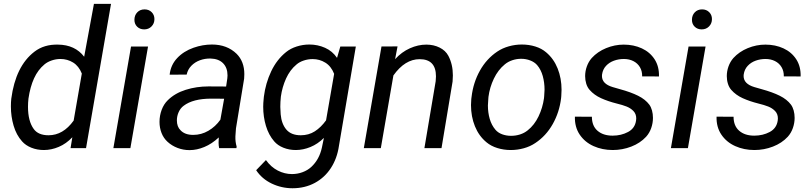

<svg xmlns="http://www.w3.org/2000/svg" viewBox="-20 -770 4221 998"><path d="M346.7 0 356 -56.6Q324.2 -22.9 285.6 -6.6Q247.1 9.8 208 9.8Q172.9 9.8 143.1 -2.2Q113.3 -14.2 94.7 -35.2Q64.9 -68.4 50.8 -116.5Q36.6 -164.6 36.6 -216.8Q36.6 -239.3 38.6 -256.8Q61 -426.3 159.2 -501.5Q209.5 -540 281.7 -538.1Q370.1 -537.1 417.5 -475.1L468.3 -750H557.1L427.2 0ZM125.5 -214.8Q125.5 -140.6 155.3 -99.6Q178.7 -66.9 232.4 -66.9Q308.1 -66.9 362.8 -143.1L405.3 -387.7Q389.6 -426.8 359.9 -445.1Q330.1 -463.4 294.4 -463.4Q271 -463.4 248.8 -455.8Q226.6 -448.2 211.4 -435.5Q177.2 -407.2 157 -362.8Q136.7 -318.4 127.9 -257.3Q125.5 -235.4 125.5 -214.8Z M731.4 -721.2Q753.9 -721.2 768.3 -706.8Q782.7 -692.4 782.7 -670.9Q782.7 -647.9 767.6 -632.6Q752.4 -617.2 729.5 -617.2Q707.5 -617.2 693.1 -631.1Q678.7 -645 678.7 -667Q678.7 -690.4 693.4 -705.8Q708 -721.2 731.4 -721.2ZM749.5 -528.3 657.7 0H569.3L661.1 -528.3Z M1119.1 0Q1116.2 -14.2 1116.2 -27.8L1117.2 -55.7Q1081.1 -22 1042 -5.9Q1002.9 10.3 965.3 10.3Q932.6 10.3 903.1 -1Q873.5 -12.2 851.1 -32.7Q830.1 -51.8 819.6 -78.9Q809.1 -106 809.1 -136.2Q809.1 -168.9 820.3 -199Q831.5 -229 852.1 -249Q889.2 -285.6 945.3 -303.2Q1001.5 -320.8 1063.5 -320.8L1155.3 -320.3L1161.6 -362.8Q1162.6 -373.5 1162.6 -377.9Q1162.6 -418 1139.4 -441.4Q1116.2 -464.8 1073.7 -465.8Q1045.4 -466.3 1019.3 -456.8Q993.2 -447.3 974.6 -428.2Q956.1 -409.2 950.2 -382.3L861.8 -381.8Q867.2 -432.1 900.9 -468Q934.6 -503.9 986.3 -522Q1033.7 -538.6 1081.5 -538.6Q1160.2 -538.6 1210 -490.2Q1250 -450.2 1250 -384.8Q1250 -369.1 1249 -361.3L1206.5 -102.5L1203.6 -61.5Q1202.6 -33.2 1210 -8.3L1209 0ZM1125.5 -147.9 1145 -256.8 1078.1 -257.3Q983.4 -257.3 934.6 -220.2Q918 -208 908.7 -187.3Q899.4 -166.5 899.4 -144.5Q899.4 -111.3 918.5 -92.8Q940.9 -68.8 984.4 -68.8Q1026.4 -68.8 1063.2 -90.3Q1100.1 -111.8 1125.5 -147.9Z M1741.7 -11.2Q1732.4 53.2 1700.2 103Q1668 152.8 1616.5 180.7Q1564.9 208.5 1500.5 208.5Q1443.4 208.5 1392.3 184.1Q1341.3 159.7 1311.5 114.7L1362.3 62Q1388.7 98.6 1424.1 116.7Q1459.5 134.8 1497.6 134.8Q1526.4 134.8 1552.7 125Q1579.1 115.2 1598.1 97.7Q1640.1 58.6 1653.3 -3.4L1663.6 -53.2Q1631.8 -21.5 1593.8 -5.9Q1555.7 9.8 1517.6 9.8Q1482.9 9.8 1453.1 -2.2Q1423.3 -14.2 1405.3 -35.2Q1376.5 -68.4 1362.3 -115.7Q1348.1 -163.1 1348.1 -214.8Q1348.1 -233.9 1350.6 -256.8L1351.6 -267.6Q1360.4 -337.4 1389.6 -399.2Q1418.9 -460.9 1467.3 -499.5Q1490.2 -518.1 1522.2 -528.3Q1554.2 -538.6 1588.4 -538.6Q1631.3 -538.6 1669.7 -521.5Q1708 -504.4 1731.9 -469.2L1749 -528.3H1829.6ZM1543.5 -66.9Q1584.5 -66.9 1616.5 -87.4Q1648.4 -107.9 1674.8 -144.5L1716.8 -386.2Q1701.2 -425.8 1671.1 -444.3Q1641.1 -462.9 1605.5 -462.9Q1581.1 -462.9 1558.6 -455.3Q1536.1 -447.8 1521 -434.6Q1487.3 -406.7 1467 -362.1Q1446.8 -317.4 1439.9 -267.6Q1437 -239.3 1437 -214.4Q1437 -199.7 1439 -175.3Q1443.4 -126 1468.5 -96.4Q1493.7 -66.9 1543.5 -66.9Z M2024.9 -377.9 1959.5 0H1871.1L1962.9 -528.3L2046.4 -528.8L2033.7 -462.4Q2067.9 -500 2110.6 -519Q2153.3 -538.1 2195.8 -538.1Q2234.4 -538.1 2265.1 -522.7Q2295.9 -507.3 2310.5 -480Q2334 -435.5 2334 -377.9Q2334 -362.3 2332.5 -346.2L2274.9 0H2186L2244.6 -347.7Q2246.1 -360.8 2246.1 -373Q2246.1 -462.4 2161.1 -462.4Q2085 -462.4 2024.9 -377.9Z M2431.2 -266.6Q2439.9 -340.8 2474.4 -402.6Q2508.8 -464.4 2564.9 -502Q2591.8 -520 2625 -529.3Q2658.2 -538.6 2692.4 -538.6Q2729.5 -538.6 2762.5 -528.3Q2795.4 -518.1 2818.8 -498Q2858.4 -464.8 2878.7 -413.8Q2898.9 -362.8 2898.9 -303.2Q2898.9 -286.6 2897.5 -270.5L2896.5 -259.3Q2887.7 -186.5 2853 -125Q2818.4 -63.5 2762.2 -26.4Q2735.4 -8.3 2702.4 0.7Q2669.4 9.8 2634.8 9.8Q2598.1 9.8 2565.2 -0.5Q2532.2 -10.7 2508.8 -30.3Q2469.2 -63 2448.7 -113.5Q2428.2 -164.1 2428.2 -223.6Q2428.2 -239.3 2429.7 -255.4ZM2518.1 -254.9Q2516.1 -233.4 2516.1 -221.7Q2516.1 -184.6 2525.6 -151.9Q2535.2 -119.1 2555.2 -95.7Q2568.4 -80.1 2590.1 -72Q2611.8 -64 2636.7 -64Q2660.2 -64 2682.6 -71Q2705.1 -78.1 2722.7 -92.3Q2757.8 -120.1 2779.3 -165Q2800.8 -210 2807.6 -259.3L2808.6 -270.5Q2810.5 -292 2810.5 -303.7Q2810.5 -340.8 2801.3 -374.5Q2792 -408.2 2772 -431.6Q2758.3 -447.3 2736.1 -455.8Q2713.9 -464.4 2689 -464.4Q2665.5 -464.4 2643.3 -457Q2621.1 -449.7 2604 -435.5Q2568.8 -406.7 2547.1 -361.3Q2525.4 -315.9 2519 -266.6Z M3287.1 -154.3Q3287.1 -177.7 3272.5 -192.9Q3257.8 -208 3236.8 -216.3Q3215.8 -224.6 3185.5 -231.9Q3140.6 -243.2 3104.5 -259.5Q3068.4 -275.9 3044.9 -302.7Q3033.2 -315.9 3027.3 -334.7Q3021.5 -353.5 3021.5 -374.5Q3021.5 -399.9 3030.3 -424.6Q3039.1 -449.2 3055.7 -468.3Q3085.9 -501.5 3130.6 -519.8Q3175.3 -538.1 3222.2 -538.1Q3273.9 -538.1 3316.2 -518.6Q3358.4 -499 3382.6 -461.7Q3406.7 -424.3 3405.3 -372.6L3317.9 -373Q3318.4 -400.4 3306.2 -420.9Q3293.9 -441.4 3272.2 -452.4Q3250.5 -463.4 3222.7 -463.4Q3195.8 -463.4 3171.4 -454.6Q3147 -445.8 3130.1 -427.7Q3113.3 -409.7 3109.4 -382.8Q3108.9 -379.9 3108.9 -375Q3108.9 -334 3164.6 -317.4L3202.1 -306.6Q3259.3 -291 3296.9 -272.2Q3334.5 -253.4 3355 -226.1Q3364.3 -213.4 3369.1 -195.6Q3374 -177.7 3374 -157.2Q3374 -130.4 3365 -104.5Q3356 -78.6 3338.4 -59.1Q3307.6 -25.9 3261.5 -8.1Q3215.3 9.8 3165 9.8Q3110.8 9.8 3065.4 -10.5Q3020 -30.8 2993.4 -70.1Q2966.8 -109.4 2968.3 -163.6L3056.6 -163.1Q3056.6 -115.7 3085.9 -90.3Q3115.2 -64.9 3164.1 -64.9Q3209 -64.9 3244.6 -84Q3280.3 -103 3286.1 -143.1Q3287.1 -150.9 3287.1 -154.3Z M3629.4 -721.2Q3651.9 -721.2 3666.3 -706.8Q3680.7 -692.4 3680.7 -670.9Q3680.7 -647.9 3665.5 -632.6Q3650.4 -617.2 3627.4 -617.2Q3605.5 -617.2 3591.1 -631.1Q3576.7 -645 3576.7 -667Q3576.7 -690.4 3591.3 -705.8Q3606 -721.2 3629.4 -721.2ZM3647.5 -528.3 3555.7 0H3467.3L3559.1 -528.3Z M4023.4 -154.3Q4023.4 -177.7 4008.8 -192.9Q3994.1 -208 3973.1 -216.3Q3952.1 -224.6 3921.9 -231.9Q3877 -243.2 3840.8 -259.5Q3804.7 -275.9 3781.2 -302.7Q3769.5 -315.9 3763.7 -334.7Q3757.8 -353.5 3757.8 -374.5Q3757.8 -399.9 3766.6 -424.6Q3775.4 -449.2 3792 -468.3Q3822.3 -501.5 3866.9 -519.8Q3911.6 -538.1 3958.5 -538.1Q4010.3 -538.1 4052.5 -518.6Q4094.7 -499 4118.9 -461.7Q4143.1 -424.3 4141.6 -372.6L4054.2 -373Q4054.7 -400.4 4042.5 -420.9Q4030.3 -441.4 4008.5 -452.4Q3986.8 -463.4 3959 -463.4Q3932.1 -463.4 3907.7 -454.6Q3883.3 -445.8 3866.5 -427.7Q3849.6 -409.7 3845.7 -382.8Q3845.2 -379.9 3845.2 -375Q3845.2 -334 3900.9 -317.4L3938.5 -306.6Q3995.6 -291 4033.2 -272.2Q4070.8 -253.4 4091.3 -226.1Q4100.6 -213.4 4105.5 -195.6Q4110.4 -177.7 4110.4 -157.2Q4110.4 -130.4 4101.3 -104.5Q4092.3 -78.6 4074.7 -59.1Q4043.9 -25.9 3997.8 -8.1Q3951.7 9.8 3901.4 9.8Q3847.2 9.8 3801.8 -10.5Q3756.3 -30.8 3729.7 -70.1Q3703.1 -109.4 3704.6 -163.6L3793 -163.1Q3793 -115.7 3822.3 -90.3Q3851.6 -64.9 3900.4 -64.9Q3945.3 -64.9 3981 -84Q4016.6 -103 4022.5 -143.1Q4023.4 -150.9 4023.4 -154.3Z"/></svg>

Font: Mardoto
Style: Italic
Weight: 400
Italic angle: -12°
Designer: Christian Robertson, Vahan Hovhannisyan
Foundry: Google
Version: Version 1.000